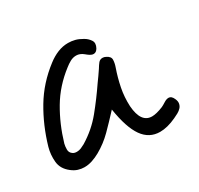

<svg xmlns="http://www.w3.org/2000/svg" viewBox="-110 -618 783 754"><g transform="rotate(-30 281.0 -241.5)"><path d="M6.8 -168.9Q31.2 -252.9 73.7 -324.2Q116.2 -395.5 185.5 -448.2Q207 -464.8 230 -474.1Q252.9 -483.4 277.3 -483.4Q293 -483.4 308.1 -479.5Q323.2 -475.6 339.8 -465.8Q355.5 -457 364.7 -442.9Q374 -428.7 363.3 -409.2Q355.5 -395.5 343.8 -395.5Q335.9 -395.5 328.1 -400.4Q320.3 -405.3 312.5 -412.1Q296.9 -424.8 280.3 -424.8Q265.6 -424.8 252.4 -417.5Q239.3 -410.2 228.5 -401.4Q166 -353.5 127.9 -289.1Q89.8 -224.6 67.4 -148.4Q64.5 -136.7 64.5 -123Q64.5 -109.4 75.2 -101.6Q82 -95.7 94.7 -95.7Q104.5 -95.7 113.8 -99.6Q123 -103.5 131.8 -108.4Q186.5 -141.6 225.6 -189.5Q264.6 -237.3 299.8 -289.1Q307.6 -299.8 315.9 -311.5Q324.2 -323.2 332 -335Q338.9 -346.7 346.2 -356Q353.5 -365.2 365.2 -365.2Q373 -365.2 379.9 -361.3Q398.4 -352.5 397.9 -337.9Q397.5 -323.2 391.6 -306.6Q377.9 -267.6 370.1 -228Q362.3 -188.5 364.3 -146.5Q370.1 -68.4 419.9 -68.4Q439.5 -68.4 470.7 -81.1Q480.5 -85.9 491.2 -92.8Q502 -99.6 511.7 -99.6Q524.4 -99.6 532.2 -82Q538.1 -69.3 536.1 -59.1Q534.2 -48.8 527.3 -41.5Q520.5 -34.2 510.7 -28.8Q501 -23.4 490.2 -18.6Q450.2 0 417 0Q368.2 0 338.9 -41.5Q309.6 -83 295.9 -170.9Q261.7 -133.8 230.5 -102.5Q199.2 -71.3 161.1 -49.8Q143.6 -40 126 -34.2Q108.4 -28.3 89.8 -28.3Q76.2 -28.3 62 -32.7Q47.9 -37.1 34.2 -47.9Q3.9 -71.3 1 -104.5Q-2 -137.7 6.8 -168.9Z"/></g></svg>

Font: Scriphy
Style: Regular
Weight: 400
Designer: Ala M. Lockhart
Foundry: Ala M. Lockhart
Version: Version 1.0 2021